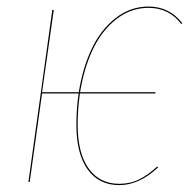

<svg xmlns="http://www.w3.org/2000/svg" viewBox="-20 -547 581 577"><path d="M426.3 -527.3Q489.3 -527.3 527.8 -477.1L524.4 -475.1Q487.8 -523.4 426.3 -523.4Q372.6 -523.4 329.1 -489Q285.6 -454.6 259 -398.4Q232.4 -342.3 220.7 -270H447.3L446.8 -266.1H220.2Q213.4 -219.2 213.4 -172.4Q213.4 -86.9 246.3 -40.8Q279.3 5.4 338.4 5.4Q371.1 5.4 397.9 -7.8Q424.8 -21 452.1 -46.4L455.1 -43.9Q398.4 9.3 338.4 9.3Q277.3 9.3 243.4 -37.8Q209.5 -85 209.5 -172.4Q209.5 -219.2 216.3 -266.1H106.4L69.3 0H65.4L137.2 -517.1H141.6L106.4 -270H216.8Q228.5 -343.3 255.6 -400.4Q282.7 -457.5 327.1 -492.4Q371.6 -527.3 426.3 -527.3Z"/></svg>

Font: Fira Sans Compressed Four
Style: Italic
Weight: 100
Width: 3
Italic angle: -8°
Designer: Carrois Corporate & Edenspiekermann AG
Foundry: Carrois Corporate GbR & Edenspiekermann AG
Version: Version 4.203;PS 004.203;hotconv 1.0.88;makeotf.lib2.5.64775